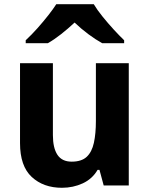

<svg xmlns="http://www.w3.org/2000/svg" viewBox="-20 -880 711 911"><path d="M274 11Q186 11 130.5 -40.5Q75 -92 75 -201V-580H231V-239Q231 -178 252.5 -145.5Q274 -113 320 -113Q367 -113 391.5 -136Q416 -159 425.5 -202.5Q435 -246 435 -306V-580H591V0H472L452 -74H443Q418 -31 372.5 -10Q327 11 274 11ZM102 -675V-689Q131 -716 158.5 -747Q186 -778 209.5 -808Q233 -838 247 -860H425Q441 -833 466.5 -801.5Q492 -770 519.5 -740Q547 -710 569 -689V-675H465Q434 -692 399 -718Q364 -744 334 -773Q303 -744 270 -718Q237 -692 207 -675Z"/></svg>

Font: Menbere
Style: Regular
Weight: 400
Designer: Aleme Tadesse
Foundry: Sorkin Type Co
Version: Version 1.000